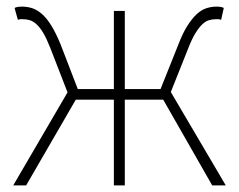

<svg xmlns="http://www.w3.org/2000/svg" viewBox="-20 -560 721 580"><path d="M621 0H662L496 -282L549 -415Q560 -443 570.5 -460Q581 -477 591 -486.5Q601 -496 611.5 -499Q622 -502 632 -502Q638 -502 640.5 -502Q643 -502 648 -500L656 -536Q649 -540 634 -540Q618 -540 603 -535Q588 -530 574 -517Q560 -504 546 -482Q532 -460 519 -426L465 -291H357V-527H324V-291H215L163 -426Q149 -460 135.5 -482Q122 -504 107.5 -517Q93 -530 78 -535Q63 -540 47 -540Q31 -540 24 -536L34 -500Q39 -502 41.5 -502Q44 -502 49 -502Q60 -502 70 -499Q80 -496 90.5 -486.5Q101 -477 111 -460Q121 -443 132 -415L184 -281L20 0H59L209 -259H324V0H357V-259H473Z"/></svg>

Font: Spoqa Han Sans Neo Thin
Style: Regular
Weight: 100
Designer: [Spoqa Han Sans Neo] Dong-huui Kim  Younghwa Kang  Yujin Lee  [Noto Sans] Ryoko NISHIZUKA  (kana & ideographs); Paul D. 
Foundry: Spoqa (http://www.spoqa-han-sans.com)
Version: Version 1.100;hotconv 1.0.109;makeotfexe 2.5.65596